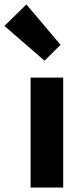

<svg xmlns="http://www.w3.org/2000/svg" viewBox="-73 -846 369 866"><path d="M65 0H212V-496H65ZM128 -572 200 -644 46 -826 -53 -729Z"/></svg>

Font: Giro Sans Regular
Style: Bold
Weight: 700
Designer: Paul D. Hunt
Foundry: Adobe Systems Incorporated
Version: Version 1.000;PS 1.0;hotconv 1.0.88;makeotf.lib2.5.647800